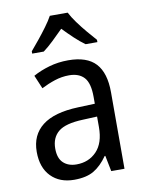

<svg xmlns="http://www.w3.org/2000/svg" viewBox="-87 -827 681 899"><g transform="rotate(-10 254.0 -378.0)"><path d="M261 -546Q350 -546 391.5 -501Q433 -456 433 -364V0H370L355 -75H352Q322 -32 286.5 -11Q251 10 193 10Q124 10 83 -32Q42 -74 42 -149Q42 -229 98.5 -273Q155 -317 269 -321L349 -324V-357Q349 -422 324.5 -449Q300 -476 253 -476Q218 -476 184.5 -465Q151 -454 120 -438L93 -502Q127 -521 170 -533.5Q213 -546 261 -546ZM281 -260Q198 -257 164 -229Q130 -201 130 -149Q130 -103 153.5 -81Q177 -59 216 -59Q274 -59 311.5 -98Q349 -137 349 -213V-263ZM298 -766Q309 -744 329 -716.5Q349 -689 371 -663Q393 -637 411 -617V-606H355Q331 -623 305.5 -647Q280 -671 255 -697Q229 -671 204 -647Q179 -623 156 -606H101V-617Q119 -638 140.5 -664.5Q162 -691 181.5 -717.5Q201 -744 213 -766Z"/></g></svg>

Font: Noto Sans Thai SemCond
Style: Regular
Weight: 400
Width: 4
Designer: Monotype Design Team
Foundry: Monotype Imaging Inc.
Version: Version 2.002; ttfautohint (v1.8.4.7-5d5b)